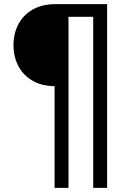

<svg xmlns="http://www.w3.org/2000/svg" viewBox="-20 -725 622 925"><path d="M496 180H429V-644H310V180H243V-310Q184 -310 139 -335Q94 -360 69.5 -405Q45 -450 45 -508Q45 -565 69.5 -610Q94 -655 139.5 -680Q185 -705 245 -705H496Z"/></svg>

Font: wassup Sans
Style: Regular
Weight: 400
Version: Version 2.001